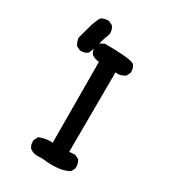

<svg xmlns="http://www.w3.org/2000/svg" viewBox="-190 -883 881 985"><g transform="rotate(30 250.0 -390.0)"><path d="M213.9 -1 189.5 0Q164.1 0 143.6 -14.6Q130.9 -29.3 130.9 -51.8Q130.9 -54.7 130.9 -60.5L143.6 -85Q175.8 -98.6 209 -98.6Q215.8 -98.6 222.7 -97.7L220.7 -576.2Q196.3 -577.1 176.8 -590.8Q164.1 -605.5 164.1 -627Q164.1 -629.9 164.1 -635.7L176.8 -659.2L201.2 -671.9H203.1Q345.7 -671.9 375 -655.3L376 -654.3Q389.6 -638.7 389.6 -617.2Q389.6 -614.3 389.6 -608.4L377.9 -585Q357.4 -572.3 336.9 -570.3L321.3 -572.3L319.3 -99.6L352.5 -102.5L377 -90.8Q389.6 -73.2 389.6 -51.8Q389.6 -47.9 389.6 -42L377 -18.6Q345.7 -2 312.5 1Q293.9 2.9 277.3 2.9Q254.9 2.9 246.1 2Q230.5 -1 213.9 -1ZM152.3 -783.2Q155.3 -783.2 161.1 -783.2L184.6 -771.5Q197.3 -753.9 197.3 -732.4Q197.3 -725.6 196.3 -722.7Q183.6 -692.4 177.7 -668Q168 -626 152.3 -591.8Q136.7 -578.1 115.2 -578.1Q112.3 -578.1 106.4 -578.1L83 -589.8Q70.3 -610.4 68.4 -631.8Q78.1 -667 83.5 -687Q88.9 -707 90.3 -712.4Q91.8 -717.8 93.8 -723.6Q95.7 -729.5 98.1 -735.4Q100.6 -741.2 102.5 -746.1Q107.4 -756.8 113.3 -770.5Q130.9 -783.2 152.3 -783.2Z"/></g></svg>

Font: JasonHandwriting2
Style: SemiBold
Weight: 600
Version: Version 1.04.7